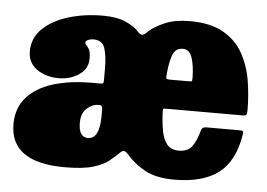

<svg xmlns="http://www.w3.org/2000/svg" viewBox="-44 -598 939 675"><g transform="rotate(5 425.0 -260.0)"><path d="M13.5 -125.5Q13.5 -182.5 46.8 -220Q80 -257.5 139 -275.8Q198 -294 275 -294H304Q313 -294 315 -296Q317 -298 317 -307V-349.5Q317 -388.5 308.8 -417.5Q300.5 -446.5 268.5 -446.5Q257 -446.5 248.5 -442.5Q240 -438.5 240 -434Q240 -428.5 245 -424Q250 -419.5 255 -409.8Q260 -400 260 -378Q260 -341.5 229 -320.8Q198 -300 157.5 -300Q112 -300 80.2 -322.5Q48.5 -345 48.5 -385.5Q48.5 -433 82.8 -465.8Q117 -498.5 172.8 -515.5Q228.5 -532.5 294 -532.5Q341 -532.5 370 -520.5Q399 -508.5 417 -491.5Q428.5 -477.5 436.5 -477.5Q444.5 -477.5 456.5 -491.5Q479.5 -511 514.2 -525.5Q549 -540 600 -540Q674 -540 719.5 -513.5Q765 -487 788.8 -443.2Q812.5 -399.5 820.8 -347.8Q829 -296 829 -245Q829 -233.5 826.2 -229.8Q823.5 -226 812 -226H544Q533.5 -226 532.8 -223.2Q532 -220.5 532.5 -211Q534 -175.5 539.5 -146.5Q545 -117.5 559 -100.2Q573 -83 600 -83Q631.5 -83 646.5 -102.5Q661.5 -122 672 -161Q675 -173 690 -173H806Q816.5 -173 819 -170.8Q821.5 -168.5 820 -160Q805 -64.5 749.5 -22.2Q694 20 593 20Q530.5 20 490.8 -1.2Q451 -22.5 424.5 -54Q415 -64.5 409.2 -65.2Q403.5 -66 395.5 -58Q380 -43 360.8 -27.2Q341.5 -11.5 305.8 -0.8Q270 10 206 10Q13.5 10 13.5 -125.5ZM548 -329H613.5Q624 -329 625.2 -330.8Q626.5 -332.5 626.5 -342.5Q626 -384 616.8 -412.5Q607.5 -441 584 -441Q557.5 -441 548 -415Q538.5 -389 535 -347.5Q534 -336.5 534.5 -332.8Q535 -329 548 -329ZM319.5 -204.5Q319.5 -218.5 310 -218.5H305Q283.5 -218.5 264.5 -201.2Q245.5 -184 245.5 -150.5Q245.5 -99.5 278.5 -99.5Q319.5 -99.5 319.5 -181Z"/></g></svg>

Font: Besley* Narrow Fatface
Style: Regular
Weight: 900
Width: 4
Designer: Owen Earl
Foundry: indestructible type*
Version: Version 3.000; ttfautohint (v1.8.3)